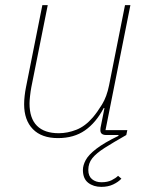

<svg xmlns="http://www.w3.org/2000/svg" viewBox="-20 -526 588 748"><path d="M145 -506H166L102 -186Q99 -170 97 -151.5Q95 -133 95 -123Q95 -65 124 -36Q153 -7 209 -7Q243 -7 277.5 -20.5Q312 -34 342 -69Q359 -89 377.5 -119Q396 -149 405 -194L467 -506H488L391 -19H476L472 0Q421 29 388 50Q355 71 339.5 90.5Q324 110 324 136Q324 160 338.5 172Q353 184 375 184Q399 184 415 176Q431 168 440 159L453 170Q441 183 421 192.5Q401 202 375 202Q344 202 323.5 186Q303 170 303 136Q303 118 314 97.5Q325 77 355.5 53.5Q386 30 442 3L441 0H394Q383 0 377 -4.5Q371 -9 371 -19Q371 -24 371.5 -27.5Q372 -31 373 -35L387 -105H384Q354 -48 311 -18Q268 12 206 12Q142 12 108 -23Q74 -58 74 -120Q74 -135 76 -152.5Q78 -170 81 -185Z"/></svg>

Font: IBM Plex Sans Thin
Style: Italic
Weight: 250
Italic angle: -11.31°
Designer: Mike Abbink, Paul van der Laan, Pieter van Rosmalen
Foundry: Bold Monday
Version: Version 3.201